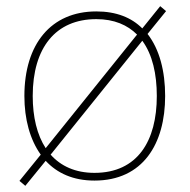

<svg xmlns="http://www.w3.org/2000/svg" viewBox="-20 -668 615 622"><path d="M515 -357C515 -437 497 -508 458 -558L518 -632L499 -648L441 -576C406 -611 357 -631 292 -631C145 -631 59 -525 59 -357C59 -282 77 -216 112 -167L43 -82L62 -66L128 -147C165 -107 217 -83 286 -83C443 -83 515 -202 515 -357ZM86 -357C86 -513 160 -606 292 -606C350 -606 393 -587 424 -556L128 -188C100 -231 86 -289 86 -357ZM488 -357C488 -212 426 -108 286 -108C224 -108 177 -130 144 -167L441 -536C474 -491 488 -428 488 -357Z"/></svg>

Font: Noto Sans Kannada UI Thin
Style: Regular
Weight: 100
Designer: Jelle Bosma - Monotype Design Team
Foundry: Monotype Imaging Inc.
Version: Version 2.005